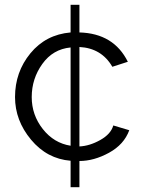

<svg xmlns="http://www.w3.org/2000/svg" viewBox="-20 -665 601 805"><path d="M276 120V9Q177 1 110 -79.5Q43 -160 43 -258Q43 -363 107.5 -441.5Q172 -520 276 -529V-645H313V-529Q457 -525 516 -406L451 -385Q406 -463 313 -468V-51Q356 -53 400.5 -78Q445 -103 455 -139L522 -119Q500 -59 437 -24.5Q374 10 313 10V120ZM276 -54V-466Q202 -459 157.5 -397Q113 -335 113 -258Q113 -183 159.5 -124Q206 -65 276 -54Z"/></svg>

Font: Raleway-v4020
Style: Regular
Weight: 400
Designer: Matt McInerney, Pablo Impallari, Rodrigo Fuenzalida
Foundry: Matt McInerney, Pablo Impallari, Rodrigo Fuenzalida
Version: Version 4.020;PS 004.020;hotconv 1.0.88;makeotf.lib2.5.64775